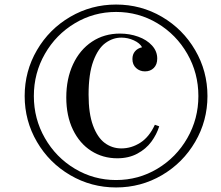

<svg xmlns="http://www.w3.org/2000/svg" viewBox="-20 -802 964 836"><path d="M485.4 -782.2Q593.8 -782.2 685.1 -728.8Q776.4 -675.3 829.8 -583.7Q883.3 -492.2 883.3 -383.8Q883.3 -275.9 829.8 -184.3Q776.4 -92.8 685.1 -39.3Q593.8 14.2 485.4 14.2Q377.4 14.2 285.9 -39.3Q194.3 -92.8 140.9 -184.3Q87.4 -275.9 87.4 -383.8Q87.4 -492.2 140.9 -583.7Q194.3 -675.3 285.9 -728.8Q377.4 -782.2 485.4 -782.2ZM485.4 -18.1Q583 -18.1 665.3 -67.4Q747.6 -116.7 795.7 -200.7Q843.8 -284.7 843.8 -383.8Q843.8 -483.4 795.7 -567.4Q747.6 -651.4 665.3 -700.7Q583 -750 485.4 -750Q388.2 -750 305.9 -700.7Q223.6 -651.4 175.5 -567.4Q127.4 -483.4 127.4 -383.8Q127.4 -284.7 175.5 -200.7Q223.6 -116.7 305.9 -67.4Q388.2 -18.1 485.4 -18.1ZM654.3 -258.8 673.3 -252Q662.1 -216.3 638.9 -184.8Q615.7 -153.3 578.1 -133.1Q540.5 -112.8 490.7 -112.8Q427.7 -112.8 377.2 -145Q326.7 -177.2 297.6 -237.3Q268.6 -297.4 268.6 -377.9Q268.6 -459 298.1 -522.2Q327.6 -585.4 380.6 -620.6Q433.6 -655.8 502.4 -655.8Q544.4 -655.8 581.8 -642.3Q619.1 -628.9 641.8 -604Q664.6 -579.1 664.6 -546.9Q664.6 -521 649.7 -506.1Q634.8 -491.2 611.3 -491.2Q588.4 -491.2 572.5 -505.9Q556.6 -520.5 556.6 -544.9Q556.6 -565.4 567.9 -578.6Q579.1 -591.8 598.6 -596.2Q588.9 -614.3 563 -626.2Q537.1 -638.2 508.3 -638.2Q471.7 -638.2 439.5 -615Q407.2 -591.8 386.5 -536.4Q365.7 -481 365.7 -390.1Q365.7 -307.6 385 -255.4Q404.3 -203.1 436.3 -179.4Q468.3 -155.8 508.3 -155.8Q552.2 -155.8 591.1 -180.7Q629.9 -205.6 654.3 -258.8Z"/></svg>

Font: TypoPRO Playfair Display
Style: Italic
Weight: 400
Italic angle: -14°
Designer: Claus Eggers Sørensen
Foundry: Claus Eggers Sørensen
Version: Version 1.004;PS 001.004;hotconv 1.0.70;makeotf.lib2.5.58329